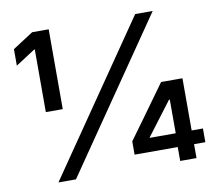

<svg xmlns="http://www.w3.org/2000/svg" viewBox="-80 -822 1041 916"><g transform="rotate(-10 441.0 -364.0)"><path d="M130.9 0Q255.9 -181.6 630.9 -727.5Q652.3 -727.5 715.8 -727.5Q590.8 -545.9 215.8 0Q194.3 0 130.9 0ZM129.9 -340.8Q129.9 -417 129.9 -644.5Q129.9 -644.5 127 -644.5Q103.5 -628.9 32.2 -583Q32.2 -602.5 32.2 -663.1Q57.6 -678.7 131.8 -727.5Q152.3 -727.5 211.9 -727.5Q211.9 -630.9 211.9 -340.8Q191.4 -340.8 129.9 -340.8ZM511.7 -67.4Q511.7 -83 511.7 -131.8Q558.6 -195.3 696.3 -386.7Q710.9 -386.7 752.9 -386.7Q752.9 -364.3 752.9 -296.9Q744.1 -296.9 718.8 -296.9Q688.5 -256.8 596.7 -135.7Q596.7 -134.8 596.7 -133.8Q661.1 -133.8 854.5 -133.8Q854.5 -117.2 854.5 -67.4Q768.6 -67.4 511.7 -67.4ZM720.7 0Q720.7 -21.5 720.7 -86.9Q721.7 -94.7 722.7 -116.2Q722.7 -183.6 722.7 -386.7Q741.2 -386.7 799.8 -386.7Q799.8 -290 799.8 0Q779.3 0 720.7 0Z"/></g></svg>

Font: DeepSea
Style: Medium
Weight: 500
Designer: Stem
Version: Version 3.019;git-0a5106e0b